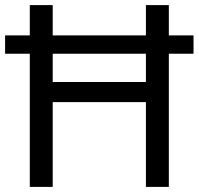

<svg xmlns="http://www.w3.org/2000/svg" viewBox="-20 -734 781 754"><path d="M97 0V-523H0V-595H97V-714H187V-595H553V-714H643V-595H740V-523H643V0H553V-333H187V0ZM187 -412H553V-523H187Z"/></svg>

Font: Noto Sans Tifinagh
Style: Regular
Weight: 400
Designer: JamraPatel
Foundry: JamraPatel LLC
Version: Version 2.004; ttfautohint (v1.8.4.7-5d5b)